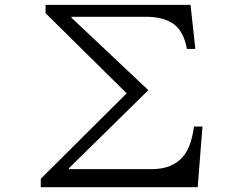

<svg xmlns="http://www.w3.org/2000/svg" viewBox="-20 -780 1040 800"><path d="M169.9 -759.8H773.9L793.9 -576.2H758.8Q745.1 -652.3 699.7 -682.6Q657.7 -710 588.9 -710H277.8V-706.1L598.1 -404.3L267.1 -79.1V-75.2H611.8Q699.2 -75.2 743.7 -128.9Q777.8 -170.4 788.1 -252.9H823.7L803.7 0H149.9V-35.2L507.8 -391.1L169.9 -725.1Z"/></svg>

Font: BIZ UDMincho
Style: Regular
Weight: 400
Monospace: yes
Designer: TypeBank Co., Ltd.
Foundry: Morisawa Inc.
Version: Version 1.06